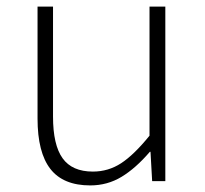

<svg xmlns="http://www.w3.org/2000/svg" viewBox="-20 -550 623 583"><path d="M94 -190V-530H141V-196Q141 -110 170 -69.5Q199 -29 262 -29Q309 -29 348 -54.5Q387 -80 434 -138V-530H482V0H442L437 -89H435Q392 -39 349 -13Q306 13 254 13Q172 13 133 -37Q94 -87 94 -190Z"/></svg>

Font: Merged Yaku Han JP ExtraLight
Style: Regular
Weight: 250
Designer: Ryoko NISHIZUKA 西塚涼子 (kana, bopomofo & ideographs); Paul D. Hunt (Latin, Greek & Cyrillic); Sandoll Communications 산돌커뮤니
Foundry: Adobe
Version: Version 2.004